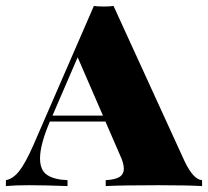

<svg xmlns="http://www.w3.org/2000/svg" viewBox="-37 -628 702 648"><path d="M645 -20V0Q593.8 -2.9 498 -2.9Q377 -2.9 319.8 0V-20Q350.6 -21.5 365.7 -30.5Q380.9 -39.6 380.9 -59.1Q380.9 -77.1 368.2 -104L318.8 -217.8H131.3Q98.1 -139.6 98.1 -93.8Q98.1 -53.2 122.3 -37.4Q146.5 -21.5 190.9 -20V0Q116.2 -2.9 60.1 -2.9Q13.2 -2.9 -17.1 0V-20Q6.3 -23.9 27.3 -50Q48.3 -76.2 75.2 -137.2L279.8 -607.9Q294.9 -606 313 -606Q332 -606 346.2 -607.9L585.9 -84Q615.7 -21.5 645 -20ZM225.1 -434.6 140.1 -237.8H310.5Z"/></svg>

Font: TypoPRO Playfair Display SC
Style: Regular
Weight: 900
Designer: Claus Eggers Sørensen
Foundry: Claus Eggers Sørensen
Version: Version 1.004;PS 001.004;hotconv 1.0.70;makeotf.lib2.5.58329